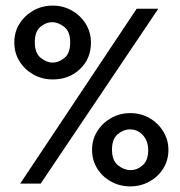

<svg xmlns="http://www.w3.org/2000/svg" viewBox="-20 -654 640 684"><path d="M168 -371Q130 -371 99 -388.5Q68 -406 49.5 -435.5Q31 -465 31 -503Q31 -540 49.5 -569.5Q68 -599 99 -616.5Q130 -634 168 -634Q205 -634 236 -616.5Q267 -599 285.5 -569Q304 -539 304 -502Q304 -445 265 -408Q226 -371 168 -371ZM52 0 467 -623H544L125 0ZM168 -431Q189 -431 209.5 -447.5Q230 -464 230 -503Q230 -542 208.5 -558.5Q187 -575 166 -575Q144 -575 124 -558.5Q104 -542 104 -503Q104 -465 125 -448Q146 -431 168 -431ZM444 10Q407 10 376 -7Q345 -24 326.5 -53.5Q308 -83 308 -120Q308 -157 326.5 -186.5Q345 -216 376 -233.5Q407 -251 444 -251Q482 -251 512.5 -233.5Q543 -216 561.5 -186Q580 -156 580 -120Q580 -83 561.5 -53.5Q543 -24 512 -7Q481 10 444 10ZM445 -48Q469 -48 488.5 -65.5Q508 -83 508 -119Q508 -151 489.5 -172Q471 -193 443 -193Q420 -193 399.5 -176Q379 -159 379 -121Q379 -82 400.5 -65Q422 -48 445 -48Z"/></svg>

Font: Inconsolata Expanded Medium
Style: Regular
Weight: 500
Width: 7
Monospace: yes
Designer: Raph Levien, Cyreal, Brenton Simpson
Foundry: Raph Levien, Cyreal, Google
Version: Version 3.001; ttfautohint (v1.8.2.53-6de2)